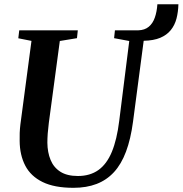

<svg xmlns="http://www.w3.org/2000/svg" viewBox="-20 -888 873 918"><path d="M331.5 10Q240 10 183.5 -17.8Q127 -45.5 100.8 -96Q74.5 -146.5 74 -214Q73.5 -232.5 74.2 -252.2Q75 -272 77.5 -293L130.5 -692.5L67.5 -705L72 -743H352L348 -705.5L266 -692L213.5 -301Q210 -274 208.2 -249.8Q206.5 -225.5 206.5 -205.5Q207 -159.5 221.8 -123.5Q236.5 -87.5 268.5 -67Q300.5 -46.5 352.5 -46.5Q410.5 -46.5 450.5 -75Q490.5 -103.5 514.8 -162Q539 -220.5 550 -310L598 -692L525.5 -705.5L529.5 -743H641Q672 -744 691.2 -760Q710.5 -776 720.2 -803.8Q730 -831.5 732.5 -867.5H833Q832 -830.5 823.8 -799Q815.5 -767.5 796.5 -744Q777.5 -720.5 746 -707.2Q714.5 -694 667 -693L616 -306Q605 -223 582.5 -163Q560 -103 525 -65Q490 -27 441.8 -8.5Q393.5 10 331.5 10Z"/></svg>

Font: Merriweather 60pt SemiBold
Style: Italic
Weight: 600
Italic angle: -7.8°
Version: Version 2.101